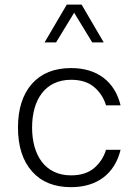

<svg xmlns="http://www.w3.org/2000/svg" viewBox="-20 -792 587 818"><path d="M282.7 -502C210.9 -502 155.8 -479.5 116.2 -435.1C76.7 -390.6 56.6 -328.1 56.6 -248.5C56.6 -168.9 76.7 -106.4 116.2 -62C155.8 -17.1 210.9 5.4 282.7 5.4C394.5 5.4 468.8 -52.2 493.7 -153.8H431.6C422.4 -123 405.8 -97.2 381.3 -76.2C356.4 -55.2 323.7 -44.9 282.7 -44.9C171.4 -44.9 116.7 -131.8 116.7 -248.5C116.7 -366.2 171.9 -452.1 282.7 -452.1C323.7 -452.1 356.4 -441.9 381.3 -420.9C405.8 -399.9 422.4 -374 431.6 -343.3H493.7C468.8 -444.8 394.5 -502 282.7 -502ZM327.6 -772.5H264.6L169.9 -611.3H218.8L295.9 -737.8L373 -611.3H421.9Z"/></svg>

Font: Estedad Light
Style: Regular
Weight: 300
Designer: Amin Abedi
Version: Version 7.3